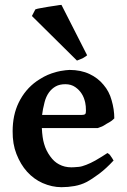

<svg xmlns="http://www.w3.org/2000/svg" viewBox="-20 -758 523 793"><path d="M339.8 -529.8Q335.9 -525.9 332 -523.9Q330.1 -522.9 326.7 -520.5Q323.2 -518.1 321 -517.1Q318.8 -516.1 314.9 -514.6Q311 -513.2 309.1 -512.2Q307.1 -511.2 297.9 -507.8L111.8 -691.9L126 -719.2Q133.8 -722.2 146 -724.1L179.2 -730Q184.1 -731 195.1 -732.4Q206.1 -733.9 211.9 -734.9Q228 -737.8 233.9 -737.8ZM182.1 -376Q169.9 -358.9 164.1 -335.9Q156.2 -305.2 153.8 -283.2H316.9Q328.1 -283.2 332 -287.1Q335 -290 335 -300.8Q335 -320.8 332 -334Q327.1 -356 317.9 -370.1Q308.1 -386.2 291 -398.2Q273.9 -410.2 250 -410.2Q226.1 -410.2 210 -401.1Q193.8 -392.1 182.1 -376ZM452.1 -269Q445.3 -262.2 439 -257.8Q432.1 -252.9 420.9 -247.1Q419.9 -246.1 412.8 -241.9Q405.8 -237.8 401.9 -235.8Q397.9 -233.9 391.4 -231.9Q384.8 -230 383.8 -229H152.8Q154.8 -188 162.1 -164.1Q169.9 -136.2 187 -112.8Q203.1 -89.8 224.1 -79.1Q246.6 -66.9 274.9 -66.9Q284.7 -66.9 305.2 -68.8Q317.4 -69.8 335.9 -77.1Q354 -84 374 -95.2Q401.9 -111.3 423.8 -126Q427.7 -124 431.2 -121.1Q435.1 -117.2 439 -110.8Q440.9 -107.9 442.4 -106Q443.8 -104 444.8 -102.1Q445.8 -100.1 447 -98.1Q448.2 -96.2 449.2 -95.2Q418.5 -62 389.2 -40Q359.9 -18.1 336.9 -5.9Q314.9 5.4 288.1 10.3Q261.2 15.1 233.9 15.1Q194.8 15.1 155.8 -2Q119.6 -18.1 91.8 -48.8Q64.9 -78.6 47.9 -122.1Q31.7 -163.1 32.2 -215.8Q32.2 -282.7 57.1 -334Q84 -389.2 131.8 -422.9Q143.1 -430.7 161.1 -440.9Q175.3 -448.7 193.8 -455.1Q217.8 -462.9 230 -464.8Q253.9 -468.8 267.1 -469.2Q314 -469.2 350.1 -452.1Q384.3 -436 407.2 -408.2Q431.2 -380.4 440.9 -344.2Q452.1 -306.2 452.1 -269Z"/></svg>

Font: Gentium Basic
Style: Bold
Weight: 700
Designer: J. Victor Gaultney and Annie Olsen
Foundry: SIL International
Version: Version 1.100